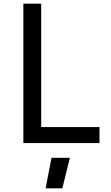

<svg xmlns="http://www.w3.org/2000/svg" viewBox="-20 -778 601 1044"><path d="M107 0ZM521 -87V0H107V-758H204V-87ZM260 80H360L319 246H228Z"/></svg>

Font: Biryani
Style: Regular
Weight: 400
Designer: Dan Reynolds and Mathieu Reguer
Foundry: Dan Reynolds and Mathieu Reguer
Version: Version 1.004; ttfautohint (v1.1) -l 5 -r 5 -G 72 -x 0 -D la